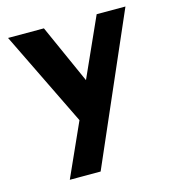

<svg xmlns="http://www.w3.org/2000/svg" viewBox="-99 -520 732 812"><g transform="rotate(-15 267.0 -113.5)"><path d="M107 210 398 -437H524L242 210ZM224 2 10 -437H167L332 -68Z"/></g></svg>

Font: Reem Kufi Fun
Style: Bold
Weight: 700
Designer: Khaled Hosny
Version: Version 1.005